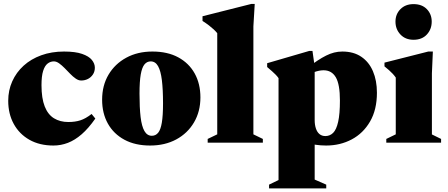

<svg xmlns="http://www.w3.org/2000/svg" viewBox="-20 -746 2342 1004"><path d="M315 -476.5Q374 -476.5 409.2 -464.2Q444.5 -452 460.2 -432.8Q476 -413.5 476 -392Q476 -372 466 -356.8Q456 -341.5 439.8 -333.2Q423.5 -325 404.5 -325Q390.5 -325 376 -335Q361.5 -345 347 -360Q332.5 -375 318 -389.8Q303.5 -404.5 289.2 -414.8Q275 -425 261.5 -425Q243.5 -425 228.8 -413.5Q214 -402 205.5 -375Q197 -348 197 -300.5Q197 -232 213.8 -189.5Q230.5 -147 262.2 -127.5Q294 -108 337 -108Q373 -108 400.2 -116.8Q427.5 -125.5 459 -150L478.5 -126Q442.5 -74.5 407 -43.8Q371.5 -13 335 1Q298.5 15 259.5 15Q187 15 134 -15Q81 -45 52 -97.8Q23 -150.5 23 -219Q23 -273.5 44 -320.5Q65 -367.5 103.5 -402.5Q142 -437.5 195.8 -457Q249.5 -476.5 315 -476.5Z M774 -36Q794 -36 807 -51.8Q820 -67.5 826.2 -104.5Q832.5 -141.5 832.5 -205.5Q832.5 -278 826.5 -326.8Q820.5 -375.5 806.5 -400.2Q792.5 -425 768 -425Q748.5 -425 735.5 -409.2Q722.5 -393.5 716 -356.8Q709.5 -320 709.5 -256Q709.5 -183 715.2 -134.2Q721 -85.5 735.2 -60.8Q749.5 -36 774 -36ZM765 15Q687 15 630.8 -15.2Q574.5 -45.5 544.2 -99.5Q514 -153.5 514 -224.5Q514 -299 547.5 -355.5Q581 -412 640.2 -444.2Q699.5 -476.5 777 -476.5Q856 -476.5 912 -446.2Q968 -416 998 -362Q1028 -308 1028 -236.5Q1028 -163 994.5 -106Q961 -49 901.8 -17Q842.5 15 765 15Z M1305 -43.5 1354.5 -19.5V0H1066V-19.5L1116 -43.5V-572.5Q1108 -582.5 1097.5 -592.2Q1087 -602 1072.8 -613Q1058.5 -624 1039 -636.5V-661L1294.5 -725.5H1312L1305 -608Z M1757.5 -220.5Q1757.5 -305 1736 -341.8Q1714.5 -378.5 1672 -378.5Q1660.5 -378.5 1648 -376Q1635.5 -373.5 1623.5 -369Q1611.5 -364.5 1601.5 -357.5L1588.5 -391.5Q1616 -413 1639.8 -428.8Q1663.5 -444.5 1685 -455.2Q1706.5 -466 1727.2 -471.2Q1748 -476.5 1770 -476.5Q1829 -476.5 1869.2 -449.2Q1909.5 -422 1930.2 -373.5Q1951 -325 1951 -261Q1951 -172.5 1915.2 -110.8Q1879.5 -49 1819.2 -17Q1759 15 1685.5 15Q1657 15 1630.8 11Q1604.5 7 1577.8 -1.5Q1551 -10 1520 -23.5H1625.5V193L1686 219.5V239H1387V219.5L1436.5 195.5V-337.5Q1429.5 -347.5 1421.2 -355.8Q1413 -364 1402.5 -373.5Q1392 -383 1377 -395.5V-415.5L1596.5 -479.5H1614L1625.5 -398V-118.5Q1625.5 -93.5 1631.8 -74.5Q1638 -55.5 1650.5 -45Q1663 -34.5 1681.5 -34.5Q1705 -34.5 1722 -51.2Q1739 -68 1748.2 -108.8Q1757.5 -149.5 1757.5 -220.5Z M2142.5 -538Q2100 -538 2074 -565.5Q2048 -593 2048 -633Q2048 -672 2074 -698.2Q2100 -724.5 2142.5 -724.5Q2186.5 -724.5 2212 -698.2Q2237.5 -672 2237.5 -633Q2237.5 -593 2212 -565.5Q2186.5 -538 2142.5 -538ZM2243.5 -476.5 2238.5 -362.5V-43L2286.5 -19.5V0H2000V-19.5L2049.5 -43.5V-340.5Q2042.5 -350.5 2034 -359.8Q2025.5 -369 2014.8 -378.5Q2004 -388 1990.5 -399V-418.5L2219.5 -476.5Z"/></svg>

Font: Newsreader 36pt ExtraBold
Style: Regular
Weight: 800
Designer: Hugues Gentile
Foundry: Production Type
Version: Version 1.003